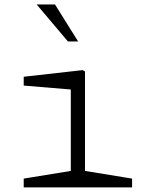

<svg xmlns="http://www.w3.org/2000/svg" viewBox="-20 -818 660 838"><path d="M83.5 -38.5 304.5 -74.5 289 -42.5V-452.5L311 -425.5L83.5 -444.5V-483L341 -512L351 -506V-42.5L335.5 -74.5L556.5 -38.5V0H83.5ZM140 -798.5H220L321 -637H276.5Z"/></svg>

Font: Monaspace Xenon Var
Style: Regular
Weight: 400
Designer: Riley Cran and the Lettermatic Team
Version: Version 1.000 (Monaspace Xenon Var)